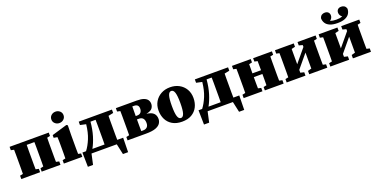

<svg xmlns="http://www.w3.org/2000/svg" viewBox="-20 -1657 5371 2727"><g transform="rotate(-20 2665.5 -293.5)"><path d="M23 0V-51L69 -61Q70 -97 70 -138Q70 -179 70 -210V-277Q70 -308 70 -349Q70 -390 69 -426L23 -436V-487H615V-436L569 -426Q568 -390 568 -349Q568 -308 568 -277V-210Q568 -179 568 -138Q568 -97 569 -61L615 -51V0H331V-51L377 -61Q378 -97 378 -138Q378 -179 378 -210V-277Q378 -309 378 -351Q378 -393 377 -430H261Q260 -393 260 -351Q260 -309 260 -277V-210Q260 -179 260 -138Q260 -97 261 -61L307 -51V0Z M666 0V-51L711 -61Q712 -98 712 -138.5Q712 -179 712 -210V-258Q712 -299 711.5 -326.5Q711 -354 709 -384L655 -393V-434L887 -503L905 -492L902 -343V-210Q902 -179 902 -137.5Q902 -96 903 -60L945 -51V0ZM805 -562Q767 -562 740 -586.5Q713 -611 713 -648Q713 -686 740 -710Q767 -734 805 -734Q843 -734 870 -710Q897 -686 897 -648Q897 -611 870 -586.5Q843 -562 805 -562Z M1303 -277Q1303 -309 1303 -351Q1303 -393 1302 -430H1225Q1215 -315 1186.5 -221.5Q1158 -128 1118 -57H1302Q1303 -94 1303 -136.5Q1303 -179 1303 -210ZM1068 -436V-487H1570V-436L1494 -420Q1493 -385 1493 -346Q1493 -307 1493 -277V-210Q1493 -179 1493 -136.5Q1493 -94 1494 -57H1583L1579 160H1501L1466 0H1084L1049 160H971L967 -57H1022Q1069 -118 1105.5 -206.5Q1142 -295 1155 -417Z M1629 -436V-487H1944Q2012 -487 2051 -472Q2090 -457 2106.5 -431.5Q2123 -406 2123 -374Q2123 -337 2100.5 -307Q2078 -277 2010 -263Q2084 -254 2115.5 -222Q2147 -190 2147 -137Q2147 -103 2127.5 -71.5Q2108 -40 2056.5 -20Q2005 0 1908 0H1629V-51L1675 -61Q1676 -97 1676 -138Q1676 -179 1676 -210V-277Q1676 -308 1676 -349Q1676 -390 1675 -426ZM1856 -210Q1856 -179 1856 -136.5Q1856 -94 1857 -57H1884Q1923 -57 1945 -78Q1967 -99 1967 -140Q1967 -234 1884 -234H1856ZM1882 -430H1857Q1857 -398 1856.5 -359.5Q1856 -321 1856 -285H1879Q1915 -285 1933.5 -306.5Q1952 -328 1952 -364Q1952 -430 1882 -430Z M2451 16Q2365 16 2306 -18.5Q2247 -53 2217 -113Q2187 -173 2187 -247Q2187 -322 2221 -379.5Q2255 -437 2314.5 -470Q2374 -503 2451 -503Q2528 -503 2587.5 -470.5Q2647 -438 2681 -380.5Q2715 -323 2715 -247Q2715 -171 2684.5 -111.5Q2654 -52 2595.5 -18Q2537 16 2451 16ZM2451 -39Q2484 -39 2499.5 -87Q2515 -135 2515 -244Q2515 -353 2499.5 -400.5Q2484 -448 2451 -448Q2418 -448 2402.5 -400.5Q2387 -353 2387 -244Q2387 -135 2402.5 -87Q2418 -39 2451 -39Z M3058 -277Q3058 -309 3058 -351Q3058 -393 3057 -430H2980Q2970 -315 2941.5 -221.5Q2913 -128 2873 -57H3057Q3058 -94 3058 -136.5Q3058 -179 3058 -210ZM2823 -436V-487H3325V-436L3249 -420Q3248 -385 3248 -346Q3248 -307 3248 -277V-210Q3248 -179 3248 -136.5Q3248 -94 3249 -57H3338L3334 160H3256L3221 0H2839L2804 160H2726L2722 -57H2777Q2824 -118 2860.5 -206.5Q2897 -295 2910 -417Z M3704 -436V-487H3988V-436L3942 -426Q3941 -390 3941 -349Q3941 -308 3941 -277V-210Q3941 -179 3941 -138Q3941 -97 3942 -61L3988 -51V0H3704V-51L3750 -61Q3751 -97 3751 -141.5Q3751 -186 3751 -231H3621Q3621 -187 3621 -142Q3621 -97 3622 -61L3668 -51V0H3384V-51L3430 -61Q3431 -97 3431 -138Q3431 -179 3431 -210V-277Q3431 -308 3431 -349Q3431 -390 3430 -426L3384 -436V-487H3668V-436L3622 -426Q3622 -393 3621.5 -356Q3621 -319 3621 -288H3751Q3751 -319 3750.5 -356Q3750 -393 3750 -426Z M4375 -436V-487H4648V-436L4602 -426Q4601 -390 4601 -349Q4601 -308 4601 -277V-210Q4601 -179 4601 -138Q4601 -97 4602 -61L4648 -51V0H4375V-51L4430 -66V-308L4263 -107V-64L4318 -51V0H4034V-51L4080 -61Q4081 -97 4081 -138Q4081 -179 4081 -210V-277Q4081 -308 4081 -349Q4081 -390 4080 -426L4034 -436V-487H4318V-436L4263 -423V-192L4430 -393V-421Z M5035 -436V-487H5308V-436L5262 -426Q5261 -390 5261 -349Q5261 -308 5261 -277V-210Q5261 -179 5261 -138Q5261 -97 5262 -61L5308 -51V0H5035V-51L5090 -66V-308L4923 -107V-64L4978 -51V0H4694V-51L4740 -61Q4741 -97 4741 -138Q4741 -179 4741 -210V-277Q4741 -308 4741 -349Q4741 -390 4740 -426L4694 -436V-487H4978V-436L4923 -423V-192L5090 -393V-421ZM5004 -545Q4933 -545 4888.5 -564.5Q4844 -584 4824 -617Q4804 -650 4804 -690Q4814 -722 4834 -734.5Q4854 -747 4880 -747Q4913 -747 4931.5 -729Q4950 -711 4950 -681Q4950 -659 4939.5 -641.5Q4929 -624 4912 -611Q4931 -604 4953.5 -600.5Q4976 -597 5004 -597Q5033 -597 5055 -600.5Q5077 -604 5096 -611Q5079 -624 5068.5 -641.5Q5058 -659 5058 -681Q5058 -711 5076.5 -729Q5095 -747 5128 -747Q5154 -747 5174 -734.5Q5194 -722 5204 -690Q5204 -650 5184 -617Q5164 -584 5120 -564.5Q5076 -545 5004 -545Z"/></g></svg>

Font: Source Serif Pro Black
Style: Regular
Weight: 900
Designer: Frank Grießhammer
Foundry: Adobe Systems Incorporated
Version: Version 3.001;hotconv 1.0.111;makeotfexe 2.5.65597